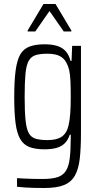

<svg xmlns="http://www.w3.org/2000/svg" viewBox="-20 -739 493 958"><path d="M201 199Q176 199 152 198.5Q128 198 106.5 196.5Q85 195 65 193V150Q84 151 103.5 152Q123 153 145 153.5Q167 154 193 154Q241 154 268.5 144.5Q296 135 310 111.5Q324 88 328.5 47Q333 6 333 -56V-67H328Q320 -41 303.5 -24.5Q287 -8 262 -1Q237 6 203 6Q156 6 126.5 -5.5Q97 -17 80.5 -46Q64 -75 57.5 -126Q51 -177 51 -255Q51 -336 58 -387.5Q65 -439 81 -467Q97 -495 127 -506.5Q157 -518 203 -518Q236 -518 261.5 -511Q287 -504 305 -486.5Q323 -469 332 -435H337L340 -510H384V-77Q384 0 378 52.5Q372 105 353.5 137.5Q335 170 299 184.5Q263 199 201 199ZM218 -40Q263 -40 288 -57Q313 -74 322 -113Q328 -139 330.5 -173Q333 -207 333 -255Q333 -302 331.5 -335Q330 -368 325 -390Q314 -434 289 -452.5Q264 -471 218 -471Q181 -471 158 -464Q135 -457 123 -435Q111 -413 107 -370Q103 -327 103 -255Q103 -182 107.5 -138.5Q112 -95 124 -74Q136 -53 159 -46.5Q182 -40 218 -40ZM118 -582V-587L197 -719H257L336 -587V-582H298L227 -684L156 -582Z"/></svg>

Font: Saira Condensed Light
Style: Regular
Weight: 300
Width: 3
Designer: Hector Gatti with collaboration of the Omnibus-Type team
Foundry: Omnibus-Type
Version: Version 1.101